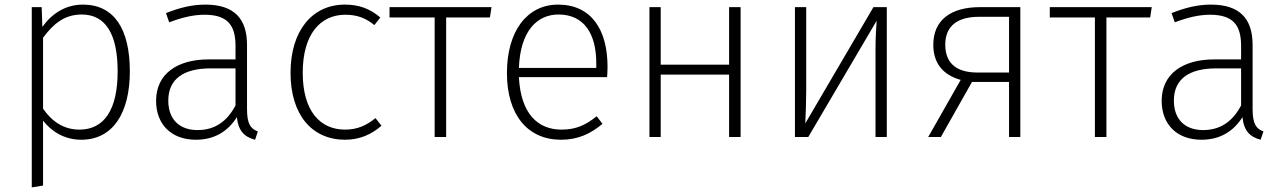

<svg xmlns="http://www.w3.org/2000/svg" viewBox="-20 -595 5578 834"><path d="M340 -575C265 -575 205 -536 164 -478L161 -564H118V219L167 211V-71C202 -26 258 12 333 12C471 12 544 -105 544 -285C544 -469 476 -575 340 -575ZM325 -32C256 -32 205 -68 167 -123V-431C210 -489 258 -532 335 -532C437 -532 491 -450 491 -285C491 -119 433 -32 325 -32Z M1053 -122V-400C1053 -513 998 -575 872 -575C815 -575 761 -562 701 -538L715 -498C770 -519 820 -531 868 -531C966 -531 1003 -488 1003 -396V-337H887C748 -337 658 -273 658 -157C658 -56 723 12 831 12C909 12 968 -22 1009 -86C1015 -26 1042 0 1088 12L1100 -24C1069 -36 1053 -55 1053 -122ZM838 -30C759 -30 711 -77 711 -158C711 -253 779 -298 895 -298H1003V-137C967 -69 915 -30 838 -30Z M1478 -575C1335 -575 1242 -460 1242 -279C1242 -95 1336 12 1479 12C1542 12 1594 -11 1637 -49L1611 -82C1573 -51 1533 -32 1479 -32C1371 -32 1295 -112 1295 -279C1295 -447 1372 -531 1480 -531C1533 -531 1571 -515 1606 -486L1632 -519C1586 -558 1539 -575 1478 -575Z M2115 -564H1672V-519H1868V0H1918V-519H2108Z M2619 -305C2619 -468 2547 -575 2404 -575C2269 -575 2182 -459 2182 -278C2182 -96 2272 12 2417 12C2491 12 2545 -14 2597 -57L2572 -90C2524 -52 2483 -32 2419 -32C2317 -32 2242 -100 2234 -260H2617C2618 -271 2619 -287 2619 -305ZM2570 -300H2234C2240 -462 2314 -532 2406 -532C2518 -532 2570 -447 2570 -321Z M3147 0H3197V-564H3147V-314H2850V-564H2801V0H2850V-271H3147Z M3832 -564H3774L3478 -59C3480 -103 3482 -153 3482 -205V-564H3433V0H3491L3788 -505C3786 -476 3783 -435 3783 -382V0H3832Z M4237 -564C4110 -564 4034 -508 4034 -400C4034 -324 4073 -270 4153 -248L4012 0H4067L4202 -239H4363V0H4412V-564ZM4225 -280C4140 -280 4086 -316 4086 -401C4086 -486 4144 -523 4236 -522H4363V-280Z M4983 -564H4540V-519H4736V0H4786V-519H4976Z M5421 -122V-400C5421 -513 5366 -575 5240 -575C5183 -575 5129 -562 5069 -538L5083 -498C5138 -519 5188 -531 5236 -531C5334 -531 5371 -488 5371 -396V-337H5255C5116 -337 5026 -273 5026 -157C5026 -56 5091 12 5199 12C5277 12 5336 -22 5377 -86C5383 -26 5410 0 5456 12L5468 -24C5437 -36 5421 -55 5421 -122ZM5206 -30C5127 -30 5079 -77 5079 -158C5079 -253 5147 -298 5263 -298H5371V-137C5335 -69 5283 -30 5206 -30Z"/></svg>

Font: Glow Sans SC Normal Light
Style: Regular
Weight: 300
Designer: Ryoko NISHIZUKA (kana, bopomofo & ideographs); Paul D. Hunt (Latin, Greek & Cyrillic); Sandoll Communications, Soo-young
Version: Version 0.93